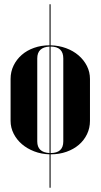

<svg xmlns="http://www.w3.org/2000/svg" viewBox="-20 -719 475 907"><path d="M219 -699V-505Q258 -504 292 -491.5Q326 -479 351 -457.5Q376 -436 390.5 -407.5Q405 -379 405 -346V-148Q405 -114 391 -85Q377 -56 352.5 -35Q328 -14 294 -2Q260 10 221 10H219V168H214V10Q175 9 141.5 -4Q108 -17 83.5 -38Q59 -59 44.5 -87.5Q30 -116 30 -148V-346Q30 -380 44 -409Q58 -438 82.5 -459.5Q107 -481 141 -493Q175 -505 214 -505V-699ZM219 4Q279 4 279 -51V-443Q279 -499 219 -499ZM214 -499Q156 -496 156 -443V-51Q156 1 214 4Z"/></svg>

Font: Moniqa Black Display
Style: Regular
Weight: 900
Designer: Rajesh Rajput
Foundry: Rajesh Rajput
Version: Version 1.000